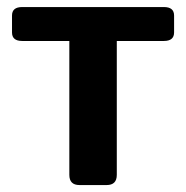

<svg xmlns="http://www.w3.org/2000/svg" viewBox="-20 -533 536 553"><path d="M43.9 -415Q14.6 -415 14.6 -439.5V-488.3Q14.6 -512.7 43.9 -512.7H452.1Q481.4 -512.7 481.4 -488.3V-439.5Q481.4 -415 452.1 -415H316.4V-29.3Q316.4 0 287.1 0H209Q179.7 0 179.7 -29.3V-415Z"/></svg>

Font: Istok Web
Style: Bold
Weight: 700
Designer: Andrey V. Panov
Foundry: Andrey V. Panov
Version: Version 1.0.2g